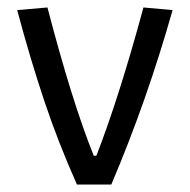

<svg xmlns="http://www.w3.org/2000/svg" viewBox="-20 -494 508 514"><path d="M26 -467 107 -474Q173 -221 231 -77H238Q299 -234 364 -474L442 -467Q374 -226 278 0H186Q136 -112 98.5 -224Q61 -336 26 -467Z"/></svg>

Font: Athiti Medium
Style: Regular
Weight: 500
Designer: CadsonDemak Team
Foundry: CadsonDemak
Version: Version 1.033